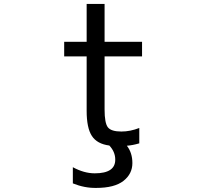

<svg xmlns="http://www.w3.org/2000/svg" viewBox="-20 -712 1040 951"><path d="M340.8 196.3V116.2Q396.5 146.5 449.2 146.5Q551.8 146.5 550.8 78.1Q550.8 40 521.5 8.8Q460.9 1 435.1 -38.6Q409.2 -78.1 409.2 -163.1V-432.6H297.9V-504.9H409.2V-692.4H498V-504.9H683.6V-432.6H498V-169.9Q498 -101.6 514.6 -81.1Q531.2 -60.5 581.1 -60.5Q625 -60.5 669.9 -78.1V-2Q636.7 7.8 608.4 9.8Q635.7 44.9 635.7 95.7Q635.7 149.4 591.3 184.1Q546.9 218.8 456.1 218.8Q398.4 219.7 340.8 196.3Z"/></svg>

Font: GenEi Gothic M Regular
Style: Regular
Weight: 400
Designer: o_tamon (Modified); [Source Han Sans]
Ryoko NISHIZUKA  (kana & ideographs); Paul D. Hunt (Latin, Greek & Cyrillic); Wenl
Version: Version 1.1a;Original Version 1.004